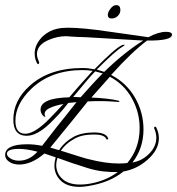

<svg xmlns="http://www.w3.org/2000/svg" viewBox="-22 -616 690 748"><path d="M288 112Q240 112 215 88Q190 64 190 29Q190 15 195 -3L151 -18Q101 25 53 25Q29 25 13.5 14Q-2 3 -2 -12Q-2 -54 85 -54Q111 -54 142 -48L198 -120Q215 -141 234.5 -165.5Q254 -190 276 -218L244 -215Q224 -189 205.5 -169Q187 -149 170 -133Q121 -87 82 -87Q30 -87 30 -150Q30 -225 94 -282Q170 -351 300 -351Q321 -351 346 -346Q425 -427 453 -440Q459 -442 461 -442Q465 -442 463 -440Q462 -438 454 -433Q430 -420 355 -345L384 -336Q462 -412 536 -458L313 -471Q275 -472 256 -473.5Q237 -475 236 -475Q202 -475 169 -461Q125 -443 122 -409V-404Q122 -395 126 -385L131 -372Q129 -366 126 -366L124 -367Q113 -385 113 -408Q113 -443 145 -475Q171 -498 201 -504Q218 -508 243 -508Q301 -508 401 -493L515 -477Q556 -471 556 -471Q595 -492 625 -492Q648 -492 648 -481Q648 -457 551 -458Q491 -413 411 -324Q471 -293 504 -235.5Q537 -178 537 -112Q537 -38 494 17Q531 11 559 -17Q587 -45 587 -80Q587 -97 579 -115Q577 -120 581 -122Q585 -123 586 -121Q597 -99 597 -78Q597 -32 552 7Q511 43 459 52Q405 96 320 109Q303 112 288 112ZM76 -95Q109 -95 158 -141Q172 -155 189 -172.5Q206 -190 225 -211Q153 -197 152 -174Q151 -170 153 -166Q153 -163 154.5 -163Q156 -163 155 -162L154 -161Q148 -161 142 -170Q136 -179 136 -189Q136 -234 248 -237Q262 -254 285 -280Q308 -306 339 -340Q319 -343 300 -343Q177 -343 101 -271Q38 -211 38 -145Q38 -95 76 -95ZM292 -237Q315 -263 336.5 -286.5Q358 -310 378 -330L349 -338Q335 -324 313.5 -298.5Q292 -273 263 -238H273Q280 -238 292 -237ZM441 21Q458 21 474 19Q522 -38 522 -117Q522 -179 491.5 -233.5Q461 -288 406 -317L334 -236Q401 -233 439 -224Q444 -222 444 -221Q442 -219 439 -219Q434 -219 422 -220Q410 -221 397.5 -221.5Q385 -222 380 -222H350Q335 -222 320 -221L258 -144Q222 -99 174 -41L208 -31Q229 -63 265 -83Q297 -100 345 -100Q390 -100 399 -78Q401 -74 397 -73Q393 -71 392 -75Q384 -92 345 -92Q297 -92 269 -76Q235 -58 215 -29Q315 3 323 4Q389 21 441 21ZM52 10Q92 10 124 -25Q82 -36 52 -36Q5 -36 5 -17Q5 -7 19 1.5Q33 10 52 10ZM290 103Q303 103 319 101Q388 91 437 54Q412 55 382.5 52Q353 49 320 39L277 25Q263 21 244 14Q225 7 202 -1Q197 14 197 26Q197 59 221 81Q245 103 290 103ZM413 -544Q398 -544 398 -558Q398 -569 409 -583Q419 -596 431 -596Q447 -596 447 -577Q447 -564 437 -554Q427 -544 413 -544Z"/></svg>

Font: Lovers Quarrel
Style: Regular
Weight: 400
Designer: Robert E. Leuschke
Foundry: Robert E. Leuschke
Version: Version 1.010; ttfautohint (v1.8.3)